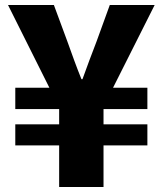

<svg xmlns="http://www.w3.org/2000/svg" viewBox="-20 -746 649 766"><path d="M216 0H393V-166H568V-250H393V-311H568V-396H431L597 -726H418L365 -580C346 -531 327 -480 309 -430H305C285 -479 267 -530 249 -580L195 -726H12L177 -396H41V-311H216V-250H41V-166H216Z"/></svg>

Font: Noto Sans JP Black
Style: Regular
Weight: 900
Designer: Ryoko NISHIZUKA 西塚涼子 (kana, bopomofo & ideographs); Paul D. Hunt (Latin, Greek & Cyrillic); Sandoll Communications 산돌커뮤니
Foundry: Adobe
Version: Version 2.002;hotconv 1.0.116;makeotfexe 2.5.65601